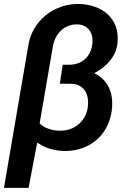

<svg xmlns="http://www.w3.org/2000/svg" viewBox="-28 -741 635 956"><path d="M365.7 -721.2Q318.8 -722.2 275.6 -707Q232.4 -691.9 198.7 -664.1Q164.6 -635.7 141.6 -596.7Q118.7 -557.6 112.3 -510.3L-8.3 194.3H114.3L157.2 -30.8Q168.9 -23.4 180.9 -16.8Q192.9 -10.3 205.1 -5.4Q224.6 2 246.3 6.1Q268.1 10.3 290.5 10.7Q340.3 11.7 382.6 -3.7Q424.8 -19 456.5 -47.9Q488.3 -76.2 507.3 -116.9Q526.4 -157.7 530.3 -207.5Q532.2 -234.4 528.1 -259.8Q523.9 -285.2 513.2 -307.1Q502 -329.1 484.1 -346.9Q466.3 -364.7 441.4 -376.5Q464.8 -389.2 484.9 -404.8Q504.9 -420.4 520.5 -439.9Q536.1 -459 545.7 -481.9Q555.2 -504.9 557.6 -532.2Q561 -577.1 547.4 -611.8Q533.7 -646.5 507.3 -670.9Q481 -694.3 444.6 -707.3Q408.2 -720.2 365.7 -721.2ZM315.9 -418.5 284.2 -418.9 270 -324.2 329.1 -323.7Q353.5 -322.8 370.1 -312.7Q386.7 -302.7 396.5 -287.1Q406.2 -271 409.2 -250.5Q412.1 -230 409.2 -208Q405.8 -181.6 393.8 -159.9Q381.8 -138.2 364.3 -123Q345.7 -106.9 322.5 -98.6Q299.3 -90.3 272.5 -90.3Q256.8 -90.3 241.2 -92.8Q225.6 -95.2 211.4 -100.6Q199.7 -105 189 -111.3Q178.2 -117.7 169.4 -127L235.4 -510.7Q239.3 -533.2 249.5 -553.5Q259.8 -573.7 275.9 -588.9Q291.5 -603.5 311.8 -611.8Q332 -620.1 356.4 -619.6Q376.5 -619.1 391.6 -611.6Q406.7 -604 416.5 -591.3Q426.3 -578.6 430.2 -561.5Q434.1 -544.4 432.1 -525.4Q429.7 -502 421.4 -483.2Q413.1 -464.4 399.9 -451.2Q384.8 -435.5 363.8 -427.2Q342.8 -418.9 315.9 -418.5Z"/></svg>

Font: Roboto Mono SemiBold
Style: Italic
Weight: 600
Italic angle: -10°
Monospace: yes
Designer: Google
Version: Version 3.000